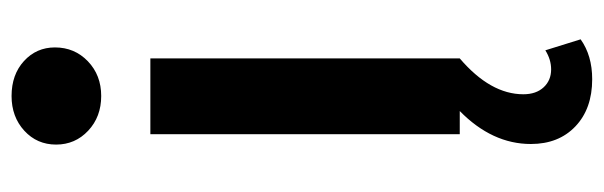

<svg xmlns="http://www.w3.org/2000/svg" viewBox="-376 -439 1044 332"><g transform="rotate(-90 146.0 -273.0)"><path d="M80 0V-535H211V0Q149 53 149 110Q149 132 161 145Q173 158 192 158Q209 158 225 148L244 209Q216 229 175 229Q124 229 93.5 200Q63 171 63 123Q63 56 120 0ZM146 -775Q183 -775 206.5 -753.5Q230 -732 230 -700Q230 -666 206 -643Q182 -620 146 -620Q110 -620 86 -642.5Q62 -665 62 -698Q62 -731 86 -753Q110 -775 146 -775Z"/></g></svg>

Font: Belfius21
Style: Bold
Weight: 700
Designer: Montserrat's base design by Julieta Ulanovsky, modified by Coast SPRL for Belfius Bank NV.
Foundry: Montserrat's base design by Julieta Ulanovsky, modified by Coast SPRL for Belfius Bank NV.
Version: Version 2.000;FEAKit 1.0